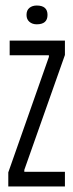

<svg xmlns="http://www.w3.org/2000/svg" viewBox="-20 -675 265 695"><path d="M10 0V-51L157 -469V-475H15V-528H215V-476L68 -60V-53H215V0ZM113 -587Q97 -587 86.5 -596Q76 -605 76 -621Q76 -638 86.5 -646.5Q97 -655 113 -655Q152 -655 152 -621Q152 -587 113 -587Z"/></svg>

Font: Bricolage Grotesque 96pt Condensed ExtraLight
Style: Regular
Weight: 200
Width: 3
Designer: Mathieu Triay
Foundry: Atelier Triay
Version: Version 1.001; ttfautohint (v1.8.4.7-5d5b);gftools[0.9.33.de